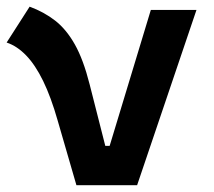

<svg xmlns="http://www.w3.org/2000/svg" viewBox="-25 -547 631 567"><path d="M200.7 0 282.2 -116.2H298.8L420.4 -517.6H555.2L379.9 0ZM200.7 0 145.5 -190.4Q125.5 -260.7 102.3 -308.1Q79.1 -355.5 52.2 -383.3Q25.4 -411.1 -5.4 -421.4L62.5 -527.3Q105 -511.7 137.9 -486.1Q170.9 -460.4 196 -415.8Q221.2 -371.1 239.7 -297.9L305.7 -38.6Z"/></svg>

Font: Cascadia Code PL
Style: Regular
Weight: 400
Monospace: yes
Designer: Aaron Bell
Foundry: Saja Typeworks
Version: Version 2102.003